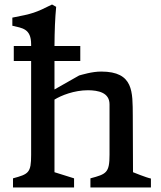

<svg xmlns="http://www.w3.org/2000/svg" viewBox="-20 -823 706 843"><path d="M37.1 0H305.2V-40L219.2 -66.9V-385.7C248.5 -403.8 305.2 -426.8 366.7 -426.8C411.1 -426.3 460.9 -417 460.9 -364.7V-143.6C460.9 -64 446.8 -58.6 377 -40V0H642.6V-39.1C622.6 -43 564 -66.9 564 -66.9L563 -315.4C562 -418.5 567.9 -508.8 424.3 -508.8C382.8 -508.8 339.4 -494.6 327.6 -491.7C277.3 -463.4 219.2 -430.2 219.2 -430.2V-555.2H332.5V-621.1H219.2C219.7 -688 221.7 -741.7 226.6 -793L208.5 -803.2C136.2 -767.1 123.5 -762.7 34.2 -745.6V-710C76.7 -699.7 116.7 -698.2 116.7 -628.4V-621.1H40.5V-555.2H116.7V-142.6C116.7 -64 105.5 -58.6 37.1 -40Z"/></svg>

Font: Donegal One
Style: Regular
Weight: 400
Designer: Gary Lonergan
Foundry: Sorkin Type Co.
Version: Version 1.004